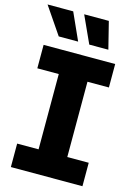

<svg xmlns="http://www.w3.org/2000/svg" viewBox="-146 -1002 755 1073"><g transform="rotate(15 231.5 -465.5)"><path d="M28.3 -707H442.4V-571.3H318.4V-135.7H442.4V0H28.3V-135.7H152.3V-571.3H28.3ZM-8.8 -930.7H139.6L210 -774.4H97.7ZM203.1 -930.7H345.7L384.8 -774.4H274.4Z"/></g></svg>

Font: Pretendard GOV ExtraBold
Style: Regular
Weight: 800
Designer: Base glyphs from Inter by Rasmus Andersson; Hangeul glyphs from Noto Sans CJK(Source Han Sans) by Jang Soo-young and Kan
Foundry: Kil Hyung-jin
Version: Version 1.309